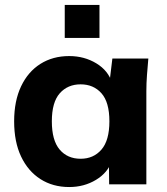

<svg xmlns="http://www.w3.org/2000/svg" viewBox="-20 -743 672 774"><path d="M259 11Q193 11 143 -21Q93 -53 65 -112Q37 -171 37 -254Q37 -336 65 -395Q93 -454 143 -485.5Q193 -517 259 -517Q320 -517 368.5 -487.5Q417 -458 432 -408H421L433 -507H578Q575 -474 572.5 -440.5Q570 -407 570 -375V0H420L419 -95H431Q415 -47 367 -18Q319 11 259 11ZM305 -103Q357 -103 389 -140Q421 -177 421 -254Q421 -331 389 -367Q357 -403 305 -403Q253 -403 221 -367Q189 -331 189 -254Q189 -177 220.5 -140Q252 -103 305 -103ZM241 -590V-723H381V-590Z"/></svg>

Font: Mulish ExtraLight ExtraBold
Style: Regular
Weight: 800
Version: Version 3.603